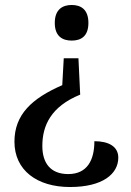

<svg xmlns="http://www.w3.org/2000/svg" viewBox="-20 -559 527 771"><path d="M268 -539C231 -539 200 -521 200 -467C200 -413 231 -396 268 -396C305 -396 335 -413 335 -467C335 -521 305 -539 268 -539ZM302 -179 295 -325H236L230 -217C108 -164 38 -99 38 10C38 125 129 192 261 192C393 192 455 139 455 74C455 29 416 8 359 8C359 83 331 140 254 140C182 140 150 95 150 27C150 -54 184 -131 302 -179Z"/></svg>

Font: Noto Serif Gurmukhi Medium
Style: Regular
Weight: 500
Designer: Vaibhav Singh and the Monotype Design Team
Foundry: Monotype Imaging Inc.
Version: Version 2.004